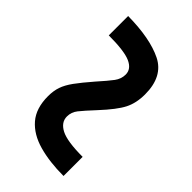

<svg xmlns="http://www.w3.org/2000/svg" viewBox="-22 -637 561 561"><g transform="rotate(-45 258.0 -356.5)"><path d="M26 -258Q26 -316 38.5 -360.5Q51 -405 80 -430Q109 -455 159 -455Q181 -455 198.5 -449Q216 -443 236 -428.5Q256 -414 286 -388Q315 -362 330.5 -350.5Q346 -339 364 -339Q387 -339 398.5 -365Q410 -391 410 -455H490Q489 -363 463 -310.5Q437 -258 363 -258Q327 -258 300.5 -271.5Q274 -285 232 -324Q203 -351 188.5 -362.5Q174 -374 156 -374Q132 -374 118.5 -348Q105 -322 105 -258Z"/></g></svg>

Font: Noto Serif Hebrew SemiCondensed Black
Style: Regular
Weight: 900
Width: 4
Designer: Monotype Design Team
Foundry: Monotype Imaging Inc.
Version: Version 2.004; ttfautohint (v1.8.4.7-5d5b)